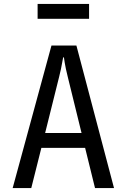

<svg xmlns="http://www.w3.org/2000/svg" viewBox="-20 -950 640 970"><path d="M44 0 240 -720H366L556 0H460L410 -203H189L138 0ZM208 -278H392L322 -563Q317 -584 313 -601.5Q309 -619 307 -633Q305 -648 303 -660H299Q297 -648 294 -633Q292 -619 288 -601.5Q284 -584 279 -563ZM170 -930H430V-855H170Z"/></svg>

Font: JetBrainsMono NF
Style: Regular
Weight: 400
Monospace: yes
Designer: Philipp Nurullin, Konstantin Bulenkov
Foundry: JetBrains
Version: Version 1.0.2; ttfautohint (v1.8.3)